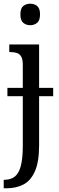

<svg xmlns="http://www.w3.org/2000/svg" viewBox="-26 -776 316 1036"><path d="M14 -257V-302H261V-257ZM-6 240V194H0Q31 194 53 177.5Q75 161 86 120.5Q97 80 97 10V-427Q97 -457 88 -471.5Q79 -486 64 -490.5Q49 -495 30 -495H24V-536H185V8Q185 97 162.5 148Q140 199 100.5 219.5Q61 240 8 240ZM137 -640Q115 -640 99.5 -653Q84 -666 84 -698Q84 -731 99.5 -743.5Q115 -756 137 -756Q159 -756 174.5 -743.5Q190 -731 190 -698Q190 -666 174.5 -653Q159 -640 137 -640Z"/></svg>

Font: Noto Serif Condensed
Style: Regular
Weight: 400
Width: 3
Designer: Monotype Design Team
Foundry: Monotype Imaging Inc.
Version: Version 2.015